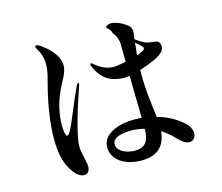

<svg xmlns="http://www.w3.org/2000/svg" viewBox="-107 -897 1214 1050"><g transform="rotate(-15 500.0 -372.0)"><path d="M847 -127C813 -156 767 -182 712 -197C705 -259 691 -340 691 -446V-468C732 -481 768 -496 788 -506C816 -520 838 -538 838 -563C838 -567 838 -573 836 -577C829 -602 805 -594 768 -603C745 -609 720 -627 704 -639L709 -673C711 -695 704 -715 683 -724C663 -742 619 -759 598 -756C586 -755 575 -749 572 -744C570 -741 572 -738 575 -736C581 -731 592 -723 596 -708C597 -705 598 -702 600 -699C612 -685 623 -662 625 -635C625 -612 625 -575 626 -532C597 -526 570 -522 555 -522C513 -522 476 -545 457 -562C451 -567 444 -573 440 -573C437 -573 436 -571 436 -567C436 -564 437 -558 439 -554C466 -495 499 -462 564 -452C575 -450 586 -449 598 -449L627 -452C628 -366 630 -273 631 -213C616 -214 601 -215 586 -215C510 -215 407 -186 407 -106C407 -37 473 12 571 12C670 12 708 -41 715 -115C720 -112 726 -108 731 -104C743 -96 755 -86 766 -76C794 -48 820 -17 850 -17C874 -17 887 -38 887 -59C887 -80 875 -105 847 -127ZM346 -488C343 -488 339 -485 336 -479C280 -364 235 -224 214 -224C202 -224 199 -263 199 -283C199 -344 211 -404 239 -467C258 -512 293 -557 293 -600C293 -668 225 -717 198 -737C191 -741 183 -745 177 -745C173 -745 169 -742 169 -738C169 -735 172 -731 174 -727C194 -694 202 -667 202 -632C202 -585 187 -548 174 -492C152 -401 138 -304 138 -226C138 -126 158 -77 182 -41C196 -19 219 8 248 8C269 8 280 -10 280 -32C280 -57 261 -114 261 -152C261 -211 315 -385 346 -471C348 -479 349 -481 349 -484C349 -487 348 -488 346 -488ZM699 -583 702 -620C720 -605 742 -585 742 -578C742 -569 722 -559 695 -550C696 -563 698 -575 699 -583ZM549 -49C514 -49 451 -66 451 -111C451 -153 513 -161 556 -161C581 -161 607 -158 632 -151C632 -73 600 -49 549 -49Z"/></g></svg>

Font: Shippori Mincho OTF SemiBold
Style: Regular
Weight: 600
Designer: FONTDASU
Foundry: FONTDASU / Google Inc. / but / Adobe
Version: Version 3.300;hotconv 1.0.109;makeotfexe 2.5.65596